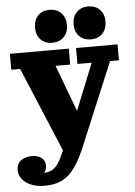

<svg xmlns="http://www.w3.org/2000/svg" viewBox="-64 -781 727 1032"><g transform="rotate(-5 299.0 -265.0)"><path d="M138 135Q159 135 175.5 127.5Q192 120 206.5 103Q221 86 234 57L305 -98L320 -124L444 -432H367V-518H591V-432H543L354 20Q327 84 297.5 125Q268 166 229.5 185.5Q191 205 137 205ZM279 96 58 -432H10V-518H328V-432H249L363 -127ZM80 40Q111 40 131 55Q151 70 151 98Q151 126 132.5 139Q114 152 85 153L81 111Q89 124 104.5 129.5Q120 135 138 135L137 205Q73 205 35 177Q-3 149 -3 106Q-2 74 21 57Q44 40 80 40ZM451 -557Q413 -557 389 -581Q365 -605 365 -646Q365 -687 389 -711Q413 -735 451 -735Q489 -735 513 -711Q537 -687 537 -646Q537 -605 513 -581Q489 -557 451 -557ZM243 -557Q204 -557 180.5 -581Q157 -605 157 -646Q157 -687 180.5 -711Q204 -735 243 -735Q281 -735 305 -711Q329 -687 329 -646Q329 -605 305 -581Q281 -557 243 -557Z"/></g></svg>

Font: Montagu Slab 144pt
Style: Bold
Weight: 700
Designer: Florian Karsten
Foundry: Florian Karsten
Version: Version 1.000